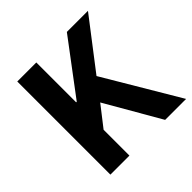

<svg xmlns="http://www.w3.org/2000/svg" viewBox="-165 -775 920 920"><g transform="rotate(-45 295.0 -315.5)"><path d="M77 0V-631H206V-361H210L413 -631H556L364 -381L590 0H448L287 -279L206 -175V0Z"/></g></svg>

Font: Narnoor
Style: Bold
Weight: 700
Designer: S. Sridhar Murthy
Foundry: SIL International
Version: Version 3.000